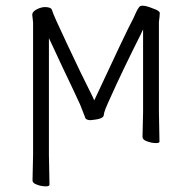

<svg xmlns="http://www.w3.org/2000/svg" viewBox="-20 -502 679 679"><path d="M484 -18 486 -106V-377V-398L477 -379Q414 -254 371 -158Q359 -132 353 -117Q347 -101 347 -95Q347 -81 301 -77Q284 -77 281 -86V-87L274 -105Q272 -111 263 -133Q253 -155 235 -193Q198 -270 163 -346L153 -367V-344V46L155 151Q155 157 142 157Q124 157 108 150Q95 145 95 136L97 46V-422V-423L94 -450L95 -455Q98 -463 112 -470Q127 -477 139 -477Q161 -477 164 -466Q166 -458 179 -429Q192 -400 217 -347Q268 -238 309 -157L313 -147L318 -157Q365 -258 401.5 -335Q438 -412 452 -438Q463 -464 470 -474V-475H471Q477 -490 521 -472Q545 -464 545 -456Q545 -451 544 -441Q543 -431 542 -425V-106L544 -1Q544 4 532 4Q515 4 498 -3Q484 -8 484 -18ZM301 -77Z"/></svg>

Font: LXGW WenKai Light
Style: Regular
Weight: 300
Designer: LXGW / Fontworks Inc.
Foundry: LXGW / Fontworks Inc.
Version: Version 1.501; October 10, 2024